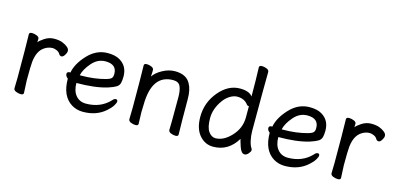

<svg xmlns="http://www.w3.org/2000/svg" viewBox="-67 -1129 3243 1567"><g transform="rotate(15 1554.5 -345.5)"><path d="M147 16Q128 16 107 7.5Q86 -1 86 -18L88 -106Q88 -367 85 -474Q85 -490 109 -490Q128 -490 149 -481.5Q170 -473 170 -458Q170 -436 169 -428Q180 -444 215 -467Q253 -492 296 -492Q338 -492 365 -481.5Q392 -471 410 -456Q428 -441 428 -424Q428 -408 415 -388Q402 -368 389 -368Q375 -368 367 -381Q358 -398 338 -406.5Q318 -415 304 -415Q264 -415 230 -390Q180 -354 170 -265Q166 -230 166 -106L171 0Q171 16 147 16Z M585 -258Q696 -258 790 -284Q824 -294 833.5 -305.5Q843 -317 843 -341Q843 -422 748 -422Q682 -422 633.5 -366Q585 -310 573 -258ZM674 24Q621 24 578 -2Q486 -59 486 -206Q465 -222 465 -241Q465 -260 490 -260H494Q508 -337 580.5 -414.5Q653 -492 749 -492Q813 -492 851 -469Q921 -428 921 -340Q921 -305 915 -283.5Q909 -262 888 -249Q867 -236 821 -221Q720 -190 563 -190Q563 -123 595 -85Q627 -47 681 -47Q804 -47 881 -129Q895 -146 908 -146Q924 -146 924 -130Q924 -117 909 -93Q894 -69 863 -42Q788 24 674 24Z M1455 17Q1436 17 1415.5 8.5Q1395 0 1395 -17Q1397 -34 1397 -293Q1397 -351 1382 -384Q1367 -417 1321 -417Q1142 -417 1139 -162L1137 -97Q1137 -59 1140 1Q1140 17 1117 17Q1098 17 1077.5 8.5Q1057 0 1057 -17L1059 -115Q1059 -364 1056 -471Q1056 -487 1080 -487Q1098 -487 1118.5 -478.5Q1139 -470 1139 -453V-439Q1137 -411 1137 -398Q1159 -433 1211.5 -462Q1264 -491 1317 -491Q1413 -491 1448 -425Q1475 -378 1475 -297Q1475 -105 1478 1Q1478 17 1455 17Z M1775 -48Q1844 -48 1908 -117Q1972 -186 1972 -276V-367L1973 -369Q1973 -371 1969 -371Q1960 -371 1954 -378Q1923 -422 1861 -422Q1832 -422 1800 -402.5Q1768 -383 1744 -349Q1691 -274 1691 -196Q1691 -118 1716 -83Q1741 -48 1775 -48ZM1774 24Q1705 24 1658 -31Q1611 -86 1611 -186Q1611 -306 1688.5 -399Q1766 -492 1866 -492Q1945 -492 1972 -453Q1972 -593 1968 -699Q1968 -715 1992 -715Q2011 -715 2031.5 -706.5Q2052 -698 2052 -681Q2050 -592 2050 -185Q2050 -143 2059 -102.5Q2068 -62 2083 -42Q2086 -36 2086 -28Q2086 -18 2070.5 0Q2055 18 2038 18Q2010 18 1992.5 -36Q1975 -90 1975 -96Q1903 24 1774 24Z M2291 -258Q2402 -258 2496 -284Q2530 -294 2539.5 -305.5Q2549 -317 2549 -341Q2549 -422 2454 -422Q2388 -422 2339.5 -366Q2291 -310 2279 -258ZM2380 24Q2327 24 2284 -2Q2192 -59 2192 -206Q2171 -222 2171 -241Q2171 -260 2196 -260H2200Q2214 -337 2286.5 -414.5Q2359 -492 2455 -492Q2519 -492 2557 -469Q2627 -428 2627 -340Q2627 -305 2621 -283.5Q2615 -262 2594 -249Q2573 -236 2527 -221Q2426 -190 2269 -190Q2269 -123 2301 -85Q2333 -47 2387 -47Q2510 -47 2587 -129Q2601 -146 2614 -146Q2630 -146 2630 -130Q2630 -117 2615 -93Q2600 -69 2569 -42Q2494 24 2380 24Z M2826 16Q2807 16 2786 7.5Q2765 -1 2765 -18L2767 -106Q2767 -367 2764 -474Q2764 -490 2788 -490Q2807 -490 2828 -481.5Q2849 -473 2849 -458Q2849 -436 2848 -428Q2859 -444 2894 -467Q2932 -492 2975 -492Q3017 -492 3044 -481.5Q3071 -471 3089 -456Q3107 -441 3107 -424Q3107 -408 3094 -388Q3081 -368 3068 -368Q3054 -368 3046 -381Q3037 -398 3017 -406.5Q2997 -415 2983 -415Q2943 -415 2909 -390Q2859 -354 2849 -265Q2845 -230 2845 -106L2850 0Q2850 16 2826 16Z"/></g></svg>

Font: ToneOZ-Pinyin-WenKai-Medium
Style: Medium
Weight: 700
Designer: Fontworks Inc.
Foundry: ToneOZ
Version: Version 0.240331